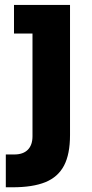

<svg xmlns="http://www.w3.org/2000/svg" viewBox="-20 -568 379 793"><path d="M4 205.5V70H39Q75.5 70 94.9 50.5Q114.2 31 114.2 -5.2V-547.5H269.2V-10.2Q269.2 68.8 244.4 116Q219.5 163.2 167.4 184.4Q115.2 205.5 32.5 205.5ZM37.8 -429.5V-547.5H269.2V-429.5Z"/></svg>

Font: SVN-Sora Variable
Style: Regular
Weight: 400
Designer: Jonathan Barnbrook, Julián Moncada
Foundry: Barnbrook Fonts
Version: Version 2.000 - Viet hoa boi STYLEno.1 Fonts